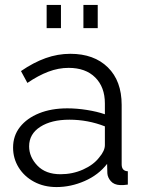

<svg xmlns="http://www.w3.org/2000/svg" viewBox="-20 -748 585 778"><path d="M33 -150Q33 -198 61 -233.5Q89 -269 138.5 -289Q188 -309 253 -309Q291 -309 332 -302.5Q373 -296 405 -285V-329Q405 -395 366 -434Q327 -473 258 -473Q217 -473 176 -457.5Q135 -442 91 -412L65 -460Q116 -495 165 -512.5Q214 -530 265 -530Q361 -530 417 -475Q473 -420 473 -323V-82Q473 -55 498 -54V0Q476 3 467 2Q442 1 429 -14Q416 -29 415 -46L414 -84Q379 -39 323 -14.5Q267 10 209 10Q158 10 118 -11.5Q78 -33 55.5 -69.5Q33 -106 33 -150ZM382 -110Q405 -137 405 -160V-236Q336 -263 261 -263Q188 -263 143 -234Q98 -205 98 -155Q98 -112 131.5 -77Q165 -42 225 -42Q274 -42 316.5 -61Q359 -80 382 -110ZM169 -634V-728H227V-634ZM318 -634V-728H376V-634Z"/></svg>

Font: Raleway
Style: Regular
Weight: 400
Designer: Matt McInerney, Pablo Impallari, Rodrigo Fuenzalida
Foundry: Matt McInerney, Pablo Impallari, Rodrigo Fuenzalida
Version: Version 4.101;RELEASE